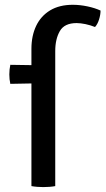

<svg xmlns="http://www.w3.org/2000/svg" viewBox="-20 -758 430 782"><path d="M154.5 -492 154 -419 22 -416.5Q18 -434.5 18 -455Q18 -475 22 -494ZM108 -559Q108 -612 127.2 -652.5Q146.5 -693 184.2 -715.8Q222 -738.5 276.5 -738.5Q305.5 -738.5 336.2 -732Q367 -725.5 389.5 -715Q389.5 -698 383.5 -678.8Q377.5 -659.5 367 -648Q348.5 -655.5 328 -659.8Q307.5 -664 292 -664Q242.5 -664 223.8 -631.5Q205 -599 205 -550V0Q194.5 2 181.5 3Q168.5 4 156 4Q145 4 132 3Q119 2 108 0Z"/></svg>

Font: Signika Negative Light
Style: Regular
Weight: 400
Version: Version 2.001